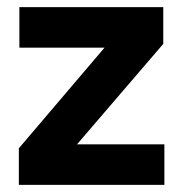

<svg xmlns="http://www.w3.org/2000/svg" viewBox="-20 -520 514 540"><path d="M33 0V-102.9L274 -386H34.5V-500H439.2V-396.6L196.6 -114H442.3V0Z"/></svg>

Font: Envelope Sans Variable
Style: Regular
Weight: 500
Designer: Andreas Rasmussen / Norman Anderson
Foundry: mail.de GmbH
Version: Version 1.150